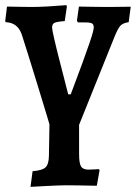

<svg xmlns="http://www.w3.org/2000/svg" viewBox="-26 -488 526 744"><path d="M186.1 62.4Q172.3 15.4 155.1 -41.8Q137.8 -99 119.7 -157.8Q101.5 -216.6 85.7 -267.8Q69.8 -318.9 58.8 -352.9Q43.1 -400.5 -3.8 -402L-5.8 -406.5L1.1 -462.5Q31.5 -462 56.9 -461.5Q82.4 -461 95.4 -461Q121.4 -461 158.7 -463Q196 -465 231.2 -468L233.2 -463L224.9 -406.3Q194.1 -404 184.9 -399.4Q175.8 -394.8 175.8 -381.2Q175.8 -374 183.7 -339.2Q191.6 -304.3 205.9 -248.8Q220.2 -193.2 238.3 -122.5H248.1Q276.5 -197.4 293.9 -245.3Q311.3 -293.2 320.8 -321.1Q330.3 -349 333.8 -362.5Q337.3 -376.1 337.3 -381.6Q337.3 -393.4 330.5 -397.2Q323.7 -401.1 304.2 -401.1H276.1L272.1 -407.6L279.8 -462.5Q311.9 -462 340.6 -461.5Q369.3 -461 390 -461Q412.2 -461 438.2 -461.5Q464.2 -462 480.6 -462L472.6 -402Q450.7 -399 440.8 -388.6Q430.8 -378.2 417.2 -344.2L253.7 62.4ZM92.2 236.1 100.3 175.4Q138 172.4 150.5 160.4Q163.1 148.4 163.6 115.7L166.5 -57.1H280.4L280.5 109.2Q280.5 144.4 287.9 156.8Q295.4 169.3 317.1 169.3Q326.5 169.3 337.7 168.5Q349 167.8 357.4 167.4L359.9 171.3L349.2 231.8Q313.9 230.9 281.8 230.5Q249.7 230 228.5 230Q214.9 230 196.4 230.8Q177.8 231.5 152.5 232.8Q127.2 234.1 92.2 236.1Z"/></svg>

Font: Alegreya
Style: Regular
Weight: 400
Designer: Juan Pablo del Peral
Foundry: Huerta Tipografica
Version: Version 2.009